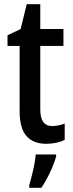

<svg xmlns="http://www.w3.org/2000/svg" viewBox="-20 -679 348 920"><path d="M230 -75Q259 -75 290 -87V-9Q273 0 250 5Q227 10 201 10Q140 10 107 -27Q74 -64 74 -147V-459H16V-510L79 -540L108 -659H173V-540H284V-459H173V-154Q173 -75 230 -75ZM249 71Q239 106 219.5 147.5Q200 189 178 221H120V209Q125 192 132 164.5Q139 137 144.5 109Q150 81 151 61H249Z"/></svg>

Font: Noto Sans Arabic UI Cn Md
Style: Regular
Weight: 500
Width: 3
Designer: Monotype Design Team, Nadine Chahine and Nizar Qandah
Foundry: Monotype Imaging Inc.
Version: Version 2.010; ttfautohint (v1.8.4.7-5d5b)